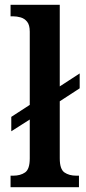

<svg xmlns="http://www.w3.org/2000/svg" viewBox="-20 -780 359 800"><path d="M24 0V-48H35Q65 -48 84.5 -61.5Q104 -75 104 -120V-282L27 -233V-293L104 -343V-648Q104 -676 93 -689.5Q82 -703 66 -707.5Q50 -712 35 -712H24V-760H229V-420L312 -474V-412L229 -358V-120Q229 -75 248.5 -61.5Q268 -48 298 -48H309V0Z"/></svg>

Font: Noto Serif Georgian SemiCondensed SemiBold
Style: Regular
Weight: 600
Width: 4
Designer: Monotype Design Team, Akaki Razmadze
Foundry: Google LLC
Version: Version 2.003; ttfautohint (v1.8.4.7-5d5b)